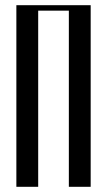

<svg xmlns="http://www.w3.org/2000/svg" viewBox="-20 -719 412 739"><path d="M43 -699H329V0H245V-678H127V0H43Z"/></svg>

Font: Moniqa SemBd Narrow Heading
Style: Regular
Weight: 600
Width: 4
Designer: Rajesh Rajput
Foundry: Rajesh Rajput
Version: Version 1.000